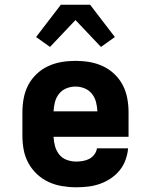

<svg xmlns="http://www.w3.org/2000/svg" viewBox="-20 -786 640 814"><path d="M303 8Q273 8 243 3Q213 -2 186 -14.5Q159 -27 137 -47.5Q115 -68 100.5 -94.5Q86 -121 80.5 -150.5Q75 -180 75 -210V-310Q75 -340 80.5 -369.5Q86 -399 99.5 -425Q113 -451 135 -472Q157 -493 184 -505.5Q211 -518 240.5 -523Q270 -528 300 -528Q330 -528 359.5 -523Q389 -518 416 -505.5Q443 -493 465 -472Q487 -451 500.5 -425Q514 -399 519.5 -369.5Q525 -340 525 -310V-206H207Q208 -185 213.5 -165.5Q219 -146 231.5 -130.5Q244 -115 263.5 -108Q283 -101 303 -101Q317 -101 331.5 -103.5Q346 -106 358.5 -112.5Q371 -119 380 -131Q389 -143 391 -157H523Q521 -132 512 -107.5Q503 -83 487 -63.5Q471 -44 449.5 -29.5Q428 -15 403.5 -6.5Q379 2 354 5Q329 8 303 8ZM207 -314H393Q392 -334 387 -353.5Q382 -373 369.5 -388.5Q357 -404 338.5 -411.5Q320 -419 300 -419Q280 -419 261.5 -411.5Q243 -404 230.5 -388.5Q218 -373 213 -353.5Q208 -334 207 -314ZM192 -587 133 -629 238 -766H362L414 -698L467 -629L408 -587L300 -701Z"/></svg>

Font: Iosevka Etoile Heavy
Style: Regular
Weight: 900
Designer: Belleve Invis
Foundry: Belleve Invis
Version: Version 22.1.2; ttfautohint (v1.8.4)